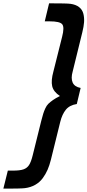

<svg xmlns="http://www.w3.org/2000/svg" viewBox="-128 -934 524 1150"><path d="M355 -407.2 332 -311Q288.6 -304.2 266.4 -276.9Q244.1 -249.5 232.9 -204.1L176.8 22.9Q168.5 56.2 157 82.8Q145.5 109.4 127.7 133.5Q109.9 157.7 82.8 173.1Q55.7 188.5 21 192.9Q11.7 194.3 -20.5 195.1Q-52.7 195.8 -80.1 195.8H-107.9L-81.1 87.9H-50.8Q-8.3 87.9 12.9 80.3Q34.2 72.8 46.1 54.4Q58.1 36.1 67.9 -3.9L119.1 -210Q126.5 -238.8 130.9 -252.9Q135.3 -267.1 143.1 -284.4Q150.9 -301.8 161.6 -312.3Q172.4 -322.8 189.2 -334.7Q206.1 -346.7 231 -358.9Q192.4 -384.3 184.6 -417.7Q176.8 -451.2 191.9 -505.9L244.1 -713.9Q258.8 -770.5 244.9 -788.3Q231 -806.2 168.9 -806.2H140.1L166 -914.1Q273.9 -914.1 293.9 -911.1Q326.2 -906.7 345.7 -891.4Q365.2 -876 371.3 -851.8Q377.4 -827.6 375.5 -801Q373.5 -774.4 365.2 -741.2L307.1 -504.9Q295.9 -465.3 307.1 -439.7Q318.4 -414.1 355 -407.2Z"/></svg>

Font: Sinkin Sans 600 SemiBold Italic
Style: Regular
Weight: 600
Italic angle: -112°
Designer: Keith Bates
Foundry: K-Type
Version: Sinkin Sans (version 1.0)  by Keith Bates   •   © 2014   www